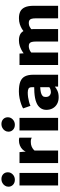

<svg xmlns="http://www.w3.org/2000/svg" viewBox="932 -1790 866 2771"><g transform="rotate(-90 1365.5 -405.0)"><path d="M74 0V-557H255V0ZM156 -624Q112.5 -624 84.2 -650.2Q56 -676.5 56 -717Q56 -744.5 71 -767.5Q86 -790.5 110.8 -804.2Q135.5 -818 165 -818Q209.5 -818 236.8 -792.2Q264 -766.5 264 -725Q264 -684 232.5 -654Q201 -624 156 -624Z M397 0V-557H555L563 -467.5Q573.5 -493 593.5 -513.5Q617.5 -537.5 650.8 -551.2Q684 -565 723 -565Q735 -565 747 -563.5Q759 -562 764 -559V-380Q757.5 -384.5 743.5 -389.2Q729.5 -394 704 -394Q664 -394 636.8 -382.2Q609.5 -370.5 592.5 -355Q584.5 -347 578 -340.5V0Z M868 0V-557H1049V0ZM950 -624Q906.5 -624 878.2 -650.2Q850 -676.5 850 -717Q850 -744.5 865 -767.5Q880 -790.5 904.8 -804.2Q929.5 -818 959 -818Q1003.5 -818 1030.8 -792.2Q1058 -766.5 1058 -725Q1058 -684 1026.5 -654Q995 -624 950 -624Z M1672 0H1501V-47Q1478 -27 1440.2 -9.5Q1402.5 8 1346 8Q1291 8 1250.2 -14.8Q1209.5 -37.5 1187.2 -77.8Q1165 -118 1165 -170Q1165 -219 1191.8 -255.2Q1218.5 -291.5 1265 -311Q1298.5 -325.5 1338 -332.8Q1377.5 -340 1417.2 -342.5Q1457 -345 1492 -345V-378Q1492 -415 1471.8 -426.5Q1451.5 -438 1414 -438Q1382 -438 1347.2 -433Q1312.5 -428 1280 -419.2Q1247.5 -410.5 1223 -399L1186 -505Q1206.5 -517.5 1245.2 -531.8Q1284 -546 1332.5 -556Q1381 -566 1431 -566Q1518.5 -566 1571.5 -545.5Q1624.5 -525 1648.2 -479Q1672 -433 1672 -356ZM1455.5 -255Q1437 -253 1420.5 -249.2Q1404 -245.5 1394 -241Q1378.5 -234.5 1364.8 -221.8Q1351 -209 1351 -179Q1351 -139.5 1372.8 -121.8Q1394.5 -104 1422 -104Q1436.5 -104 1450.8 -107.5Q1465 -111 1476 -116.2Q1487 -121.5 1492 -127V-258Q1474.5 -257.5 1455.5 -255Z M1812 0V-557H1977L1981 -497Q2000 -512.5 2028.8 -528Q2057.5 -543.5 2092 -554Q2126.5 -564.5 2163 -565Q2218.5 -566.5 2256 -546.5Q2284 -531.5 2302 -500.5Q2314.5 -510.5 2335 -523Q2363 -540 2402.2 -552.8Q2441.5 -565.5 2488 -565Q2544 -565.5 2584 -546Q2624 -526.5 2645.5 -479.5Q2667 -432.5 2667 -351V0H2486V-319Q2486 -359.5 2479.5 -382.2Q2473 -405 2457.8 -414.2Q2442.5 -423.5 2416 -423Q2387.5 -423 2362.5 -409.5Q2342.5 -398.5 2329.5 -388Q2331 -371 2331 -352V0H2151V-318Q2151 -358.5 2144.5 -381.5Q2138 -404.5 2123 -414Q2108 -423.5 2082 -423Q2062.5 -423 2036.8 -414Q2011 -405 1992 -387V0Z"/></g></svg>

Font: Koeln Type Sans ExtraBold
Style: Regular
Weight: 800
Designer: Eben Sorkin
Foundry: Eben Sorkin
Version: Version 2.001